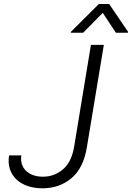

<svg xmlns="http://www.w3.org/2000/svg" viewBox="-20 -958 678 987"><path d="M26.6 -159.1H89.8Q82.7 -109.4 114.3 -79.5Q146 -49.7 200.6 -49.7Q259.6 -49.7 304 -87.7Q348 -125.4 361.2 -204.5L447.4 -727.3H513.8L426.5 -200.6Q409.1 -94.1 347.7 -42.3Q285.9 9.9 198.5 9.9Q155.5 9.9 121.1 -2.1Q86.6 -14.2 63.6 -36.4Q40.5 -58.6 30.5 -89.7Q20.6 -120.7 26.6 -159.1ZM343.8 -789.8 344.8 -794.7 488.3 -937.5H541.2L638.1 -794.7L637.4 -789.8H575.6L508.2 -892L407.7 -789.8Z"/></svg>

Font: Inter P Light
Style: Italic
Weight: 300
Italic angle: 9.39999°
Designer: Rasmus Andersson
Foundry: rsms
Version: Version 3.018;git-588b23468